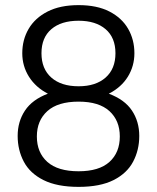

<svg xmlns="http://www.w3.org/2000/svg" viewBox="-20 -718 613 750"><path d="M287 12Q203 12 150 -14.5Q97 -41 73 -86.5Q49 -132 49 -187Q49 -243 77.5 -286Q106 -329 167 -352Q119 -377 93 -418.5Q67 -460 67 -510Q67 -563 92 -605.5Q117 -648 166 -673Q215 -698 287 -698Q359 -698 407.5 -673Q456 -648 480.5 -605.5Q505 -563 505 -510Q505 -460 479.5 -418.5Q454 -377 405 -352Q467 -329 495.5 -286Q524 -243 524 -187Q524 -132 500 -86.5Q476 -41 423.5 -14.5Q371 12 287 12ZM287 -49Q367 -49 407.5 -85.5Q448 -122 448 -185Q448 -247 407.5 -284Q367 -321 287 -321Q206 -321 165 -284Q124 -247 124 -185Q124 -122 165 -85.5Q206 -49 287 -49ZM287 -381Q354 -381 392.5 -415Q431 -449 431 -510Q431 -571 392.5 -604Q354 -637 287 -637Q219 -637 180.5 -604Q142 -571 142 -510Q142 -449 180.5 -415Q219 -381 287 -381Z"/></svg>

Font: Archivo SemiBold Light
Style: Regular
Weight: 300
Version: Version 2.001